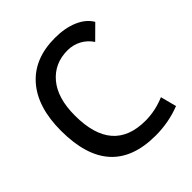

<svg xmlns="http://www.w3.org/2000/svg" viewBox="-195 -834 975 975"><g transform="rotate(-45 293.0 -346.5)"><path d="M365.2 9.8Q42 9.8 42 -347.7Q42 -517.1 123.5 -610.1Q205.1 -703.1 353.5 -703.1Q425.3 -703.1 478.5 -680.4Q531.7 -657.7 556.2 -615.7L483.9 -543.9Q461.9 -577.1 428 -595.2Q394 -613.3 354.5 -613.3Q260.3 -613.3 203.4 -545.4Q146.5 -477.5 146.5 -352.5Q146.5 -80.1 381.8 -80.1Q452.6 -80.1 521.5 -109.4L543.9 -23.4Q459 9.8 365.2 9.8Z"/></g></svg>

Font: CaskaydiaMono NF
Style: Regular
Weight: 400
Designer: Aaron Bell
Foundry: Saja Typeworks
Version: Version 2111.001; ttfautohint (v1.8.4);Nerd Fonts 3.1.1